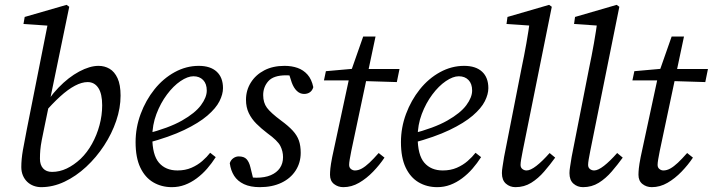

<svg xmlns="http://www.w3.org/2000/svg" viewBox="-20 -760 2944 793"><path d="M150 13Q134 13 119 7.5Q104 2 92.5 -9Q81 -20 74.5 -35.5Q68 -51 68 -70Q68 -102 74.5 -139.5Q81 -177 91 -227L179 -670L194 -653L77 -661L82 -690L255 -740L266 -732L186 -345L183 -330L165 -243Q157 -205 152.5 -181.5Q148 -158 146.5 -140.5Q145 -123 145 -104Q145 -79 158 -64.5Q171 -50 195 -50Q226 -50 255.5 -64Q285 -78 313 -104Q340 -130 360 -166Q380 -202 391 -243Q402 -284 402 -325Q402 -373 386 -397Q370 -421 342 -421Q318 -421 289.5 -406Q261 -391 228.5 -361.5Q196 -332 160 -290L143 -296H148Q180 -355 221.5 -398Q263 -441 307 -464.5Q351 -488 387 -488Q412 -488 432.5 -476Q453 -464 465.5 -437Q478 -410 478 -365Q478 -314 460 -261Q442 -208 410 -159Q378 -110 336 -71Q294 -32 246.5 -9.5Q199 13 150 13Z M690 13Q647 13 613 -7Q579 -27 559.5 -68Q540 -109 540 -173Q540 -233 561 -289.5Q582 -346 618 -391Q654 -436 701.5 -462Q749 -488 801 -488Q849 -488 875 -464Q901 -440 901 -396Q901 -371 886.5 -342Q872 -313 836.5 -282.5Q801 -252 740.5 -223Q680 -194 587 -169L583 -207Q677 -231 731.5 -262Q786 -293 810 -325.5Q834 -358 834 -386Q834 -414 819 -429.5Q804 -445 779 -445Q755 -445 725.5 -425Q696 -405 669.5 -369.5Q643 -334 626 -289Q609 -244 609 -194Q609 -120 636.5 -88Q664 -56 713 -56Q745 -56 770.5 -67Q796 -78 815.5 -95Q835 -112 848 -129L871 -111Q855 -86 835.5 -63.5Q816 -41 792.5 -23.5Q769 -6 743.5 3.5Q718 13 690 13Z M1053 13Q1014 13 987.5 0.5Q961 -12 947 -34Q933 -56 929 -86Q933 -99 943.5 -106.5Q954 -114 966 -114Q988 -114 998.5 -102.5Q1009 -91 1014 -70L1031 -1L992 -35Q1008 -30 1017 -28Q1026 -26 1039 -26Q1074 -26 1098.5 -36.5Q1123 -47 1136 -66Q1149 -85 1149 -111Q1149 -135 1138 -157Q1127 -179 1084 -210Q1059 -229 1039 -249Q1019 -269 1007.5 -293Q996 -317 996 -348Q996 -387 1016 -419Q1036 -451 1071.5 -469.5Q1107 -488 1155 -488Q1185 -488 1209 -479.5Q1233 -471 1250 -452Q1267 -433 1274 -400Q1270 -386 1260 -379Q1250 -372 1236 -372Q1219 -372 1206 -384.5Q1193 -397 1185 -419L1167 -475L1198 -444Q1191 -446 1182.5 -447.5Q1174 -449 1162 -449Q1110 -449 1088.5 -425Q1067 -401 1067 -367Q1067 -336 1082.5 -315Q1098 -294 1141 -262Q1171 -240 1189 -220.5Q1207 -201 1214.5 -179.5Q1222 -158 1222 -129Q1222 -88 1201 -55.5Q1180 -23 1142 -5Q1104 13 1053 13Z M1318 -428 1326 -466 1461 -478V-475H1630L1619 -421L1456 -426L1454 -428ZM1398 13Q1376 13 1359.5 0Q1343 -13 1343 -38Q1343 -49 1344.5 -64.5Q1346 -80 1352 -111L1426 -455L1480 -609H1531L1431 -137Q1427 -117 1424.5 -102Q1422 -87 1422 -79Q1422 -68 1429.5 -62Q1437 -56 1446 -56Q1460 -56 1474.5 -64Q1489 -72 1506 -88Q1523 -104 1544 -128L1568 -109Q1548 -79 1521 -51Q1494 -23 1463 -5Q1432 13 1398 13Z M1786 13Q1743 13 1709 -7Q1675 -27 1655.5 -68Q1636 -109 1636 -173Q1636 -233 1657 -289.5Q1678 -346 1714 -391Q1750 -436 1797.5 -462Q1845 -488 1897 -488Q1945 -488 1971 -464Q1997 -440 1997 -396Q1997 -371 1982.5 -342Q1968 -313 1932.5 -282.5Q1897 -252 1836.5 -223Q1776 -194 1683 -169L1679 -207Q1773 -231 1827.5 -262Q1882 -293 1906 -325.5Q1930 -358 1930 -386Q1930 -414 1915 -429.5Q1900 -445 1875 -445Q1851 -445 1821.5 -425Q1792 -405 1765.5 -369.5Q1739 -334 1722 -289Q1705 -244 1705 -194Q1705 -120 1732.5 -88Q1760 -56 1809 -56Q1841 -56 1866.5 -67Q1892 -78 1911.5 -95Q1931 -112 1944 -129L1967 -111Q1951 -86 1931.5 -63.5Q1912 -41 1888.5 -23.5Q1865 -6 1839.5 3.5Q1814 13 1786 13Z M2109 13Q2086 13 2069.5 -1.5Q2053 -16 2053 -45Q2053 -56 2055.5 -71Q2058 -86 2062 -112L2134 -478Q2145 -530 2154 -581Q2163 -632 2170 -684L2189 -653L2072 -661L2076 -690L2248 -740L2259 -732L2139 -137Q2135 -117 2132.5 -102Q2130 -87 2130 -79Q2130 -68 2137.5 -62Q2145 -56 2155 -56Q2171 -56 2195.5 -75Q2220 -94 2250 -128L2273 -109Q2252 -80 2227.5 -51.5Q2203 -23 2174 -5Q2145 13 2109 13Z M2388 13Q2365 13 2348.5 -1.5Q2332 -16 2332 -45Q2332 -56 2334.5 -71Q2337 -86 2341 -112L2413 -478Q2424 -530 2433 -581Q2442 -632 2449 -684L2468 -653L2351 -661L2355 -690L2527 -740L2538 -732L2418 -137Q2414 -117 2411.5 -102Q2409 -87 2409 -79Q2409 -68 2416.5 -62Q2424 -56 2434 -56Q2450 -56 2474.5 -75Q2499 -94 2529 -128L2552 -109Q2531 -80 2506.5 -51.5Q2482 -23 2453 -5Q2424 13 2388 13Z M2592 -428 2600 -466 2735 -478V-475H2904L2893 -421L2730 -426L2728 -428ZM2672 13Q2650 13 2633.5 0Q2617 -13 2617 -38Q2617 -49 2618.5 -64.5Q2620 -80 2626 -111L2700 -455L2754 -609H2805L2705 -137Q2701 -117 2698.5 -102Q2696 -87 2696 -79Q2696 -68 2703.5 -62Q2711 -56 2720 -56Q2734 -56 2748.5 -64Q2763 -72 2780 -88Q2797 -104 2818 -128L2842 -109Q2822 -79 2795 -51Q2768 -23 2737 -5Q2706 13 2672 13Z"/></svg>

Font: Source Serif 4
Style: Italic
Weight: 400
Italic angle: -12°
Designer: Frank Grießhammer
Foundry: Adobe Systems Incorporated
Version: Version 4.004;hotconv 1.0.116;makeotfexe 2.5.65601